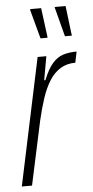

<svg xmlns="http://www.w3.org/2000/svg" viewBox="-52 -735 373 767"><g transform="rotate(-5 134.5 -351.5)"><path d="M4 0 112 -510H147L130 -415H135Q152 -458 171.5 -480.5Q191 -503 215 -510.5Q239 -518 269 -518L260 -474Q226 -474 200.5 -458.5Q175 -443 156.5 -414Q138 -385 124.5 -344.5Q111 -304 100 -256L45 0ZM130 -583 99 -698V-703H143L158 -588V-583ZM228 -583 198 -698 197 -703H241L255 -588L256 -583Z"/></g></svg>

Font: Saira ExtraCondensed ExtraLight
Style: Italic
Weight: 250
Width: 2
Italic angle: -12°
Designer: Hector Gatti with collaboration of the Omnibus-Type team
Foundry: Omnibus-Type
Version: Version 1.101